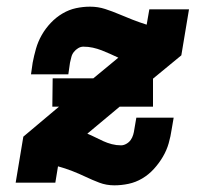

<svg xmlns="http://www.w3.org/2000/svg" viewBox="-20 -548 640 576"><path d="M323 8Q299 8 278 0Q257 -8 237 -17.5Q217 -27 196.5 -35Q176 -43 154 -49L146 0H27L50 -138L157 -228H137L138 -313H260L335 -375Q322 -381 310 -386.5Q298 -392 285 -397Q272 -402 258.5 -405Q245 -408 230 -408Q222 -408 214.5 -403.5Q207 -399 201.5 -392Q196 -385 194 -376.5Q192 -368 190 -360L185 -325H73L78 -360Q82 -381 88 -402Q94 -423 105 -442.5Q116 -462 132 -479Q148 -496 167.5 -507.5Q187 -519 208 -523.5Q229 -528 250 -528Q274 -528 295.5 -521Q317 -514 337 -505.5Q357 -497 377.5 -489Q398 -481 420 -474L428 -520H547L524 -382L439 -312V-228H339L242 -147Q254 -142 266 -136Q278 -130 290 -124.5Q302 -119 315.5 -115.5Q329 -112 343 -112Q351 -112 359 -116.5Q367 -121 372 -128Q377 -135 379.5 -143.5Q382 -152 383 -160L389 -195H501L495 -160Q492 -139 486 -118Q480 -97 468.5 -77.5Q457 -58 441.5 -41Q426 -24 406.5 -12.5Q387 -1 365.5 3.5Q344 8 323 8Z"/></svg>

Font: Iosevka Etoile Heavy
Style: Italic
Weight: 900
Italic angle: -9°
Designer: Belleve Invis
Foundry: Belleve Invis
Version: Version 22.1.2; ttfautohint (v1.8.4)